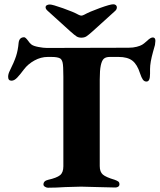

<svg xmlns="http://www.w3.org/2000/svg" viewBox="-20 -874 746 897"><path d="M183 -12Q183 -29 205 -34Q245 -43 260.5 -55.5Q276 -68 276 -97V-515Q276 -567 272.5 -581.5Q269 -596 261 -601Q249 -608 220 -608H203Q171 -608 141 -591.5Q111 -575 92 -550Q75 -527 61 -512Q47 -497 34 -497Q18 -497 18 -515Q18 -528 25 -542Q46 -584 55 -611.5Q64 -639 67 -674Q70 -700 93 -700Q99 -700 111 -684Q119 -672 127 -666Q136 -659 159.5 -654.5Q183 -650 199 -650L581 -651Q602 -651 619 -655.5Q636 -660 644 -665Q650 -668 667 -683Q683 -699 694 -699Q706 -699 706 -683Q706 -678 704 -664Q702 -657 695 -632Q688 -607 684.5 -587Q681 -567 681 -551V-530Q681 -511 677 -502Q673 -493 664 -493Q654 -493 647.5 -502Q641 -511 634 -532Q621 -573 598.5 -590.5Q576 -608 534 -608H493Q475 -608 465.5 -600Q456 -592 451 -569Q446 -546 446 -503V-98Q446 -71 460.5 -58.5Q475 -46 516 -34Q527 -30 532.5 -26Q538 -22 538 -13Q538 -6 532.5 -2Q527 2 519 2Q498 2 436 0L359 -2Q341 -2 285 0Q242 3 204 3Q197 3 190 -1.5Q183 -6 183 -12ZM347 -805Q355 -801 360 -801Q365 -801 373 -805Q398 -819 446.5 -836.5Q495 -854 509 -854Q517 -854 521.5 -850Q526 -846 526 -840Q526 -830 518 -823L413 -728Q393 -710 383.5 -704Q374 -698 360 -698Q347 -698 337.5 -704Q328 -710 308 -728L202 -824Q193 -832 193 -840Q193 -846 198.5 -849.5Q204 -853 213 -853Q225 -853 274.5 -835.5Q324 -818 347 -805Z"/></svg>

Font: EB Garamond ExtraBold
Style: Regular
Weight: 800
Designer: Georg Duffner and Octavio Pardo
Foundry: Georg Duffner
Version: Version 1.000